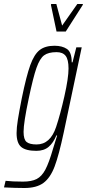

<svg xmlns="http://www.w3.org/2000/svg" viewBox="-70 -747 435 961"><path d="M-50 191 -42 158Q-8 162 45 162Q88 162 113.5 149Q139 136 157 102Q175 68 195 -1Q197 -10 207 -40L216 -69H212Q197 -32 173.5 -12Q150 8 112 8Q59 8 36 -11.5Q13 -31 13 -81Q13 -108 19.5 -148.5Q26 -189 39 -255Q62 -367 81.5 -421Q101 -475 128.5 -496.5Q156 -518 203 -518Q241 -518 265 -502Q289 -486 289 -435H293L312 -510H339L249 -84Q225 29 203.5 86Q182 143 147.5 168.5Q113 194 52 194Q8 194 -50 191ZM211 -112Q232 -175 252.5 -266Q273 -357 273 -404Q273 -449 258.5 -467.5Q244 -486 213 -486Q172 -486 150.5 -470Q129 -454 112.5 -407Q96 -360 74 -255Q48 -133 48 -87Q48 -49 63 -36.5Q78 -24 113 -24Q182 -24 211 -112ZM213 -589 185 -722 186 -727H212L241 -619L317 -727H345L344 -722L259 -589Z"/></svg>

Font: Saira Ultra Condensed Thin
Style: Italic
Weight: 100
Width: 1
Italic angle: -12°
Designer: Hector Gatti with collaboration of the Omnibus-Type team
Foundry: Omnibus-Type
Version: Version 1.001; ttfautohint (v1.8)